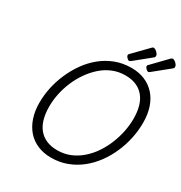

<svg xmlns="http://www.w3.org/2000/svg" viewBox="-284 -1492 1619 1714"><g transform="rotate(30 525.5 -635.5)"><path d="M493 19Q417 19 355 -7Q293 -33 249.5 -82Q206 -131 182.5 -200.5Q159 -270 159 -356Q159 -432 175.5 -510.5Q192 -589 225 -665Q258 -741 305.5 -808Q353 -875 415.5 -926Q478 -977 554 -1006Q630 -1035 719 -1035Q795 -1035 856.5 -1009Q918 -983 961.5 -934.5Q1005 -886 1028 -817Q1051 -748 1051 -662Q1051 -582 1034 -501Q1017 -420 983.5 -343.5Q950 -267 901.5 -201Q853 -135 791 -86Q729 -37 654.5 -9Q580 19 493 19ZM508 -66Q578 -66 638 -90.5Q698 -115 748.5 -158.5Q799 -202 838 -259Q877 -316 904 -382Q931 -448 945 -516Q959 -584 959 -650Q959 -723 942.5 -779Q926 -835 893.5 -873Q861 -911 813.5 -930.5Q766 -950 704 -950Q636 -950 575.5 -925.5Q515 -901 465 -857Q415 -813 375 -756Q335 -699 307.5 -634Q280 -569 266 -501.5Q252 -434 252 -369Q252 -296 268.5 -239.5Q285 -183 317.5 -144.5Q350 -106 397.5 -86Q445 -66 508 -66ZM666 -1078Q655 -1078 642 -1091.5Q629 -1105 629 -1116Q629 -1120 630 -1123.5Q631 -1127 638 -1133L780 -1279Q785 -1284 789 -1287Q793 -1290 799 -1290Q809 -1290 821.5 -1281Q834 -1272 843.5 -1260Q853 -1248 853 -1237Q853 -1230 851 -1225Q849 -1220 838 -1212L685 -1088Q680 -1084 675 -1081Q670 -1078 666 -1078ZM863 -1078Q852 -1078 838.5 -1091.5Q825 -1105 825 -1116Q825 -1120 826 -1123.5Q827 -1127 834 -1133L975 -1279Q981 -1284 985.5 -1287Q990 -1290 996 -1290Q1006 -1290 1018.5 -1281Q1031 -1272 1040 -1260Q1049 -1248 1049 -1237Q1049 -1230 1047 -1225Q1045 -1220 1034 -1212L881 -1088Q876 -1084 871.5 -1081Q867 -1078 863 -1078Z"/></g></svg>

Font: Playwrite CO
Style: Regular
Weight: 400
Designer: Veronika Burian, José Scaglione
Foundry: TypeTogether
Version: Version 1.000